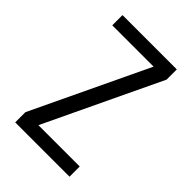

<svg xmlns="http://www.w3.org/2000/svg" viewBox="-215 -832 930 930"><g transform="rotate(45 250.0 -367.5)"><path d="M64 0V-70L347 -665H64V-735H436V-665L153 -70H436V0Z"/></g></svg>

Font: Iosevka Custom
Style: Regular
Weight: 400
Monospace: yes
Designer: Belleve Invis
Foundry: Belleve Invis
Version: Version 32.5.0; ttfautohint (v1.8.4)